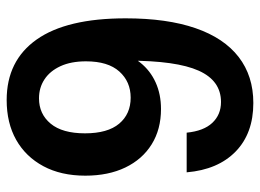

<svg xmlns="http://www.w3.org/2000/svg" viewBox="-122 -648 780 576"><g transform="rotate(90 268.0 -360.0)"><path d="M280 10Q162 10 98.5 -80Q35 -170 35 -347Q35 -471 64.5 -556.5Q94 -642 151 -686Q208 -730 289 -730Q380 -730 434.5 -677Q489 -624 497 -530H378Q373 -581 348.5 -607Q324 -633 286 -633Q222 -633 192 -566Q162 -499 162 -354V-309L135 -317Q144 -361 168 -391Q192 -421 227.5 -437Q263 -453 307 -453Q368 -453 413 -425Q458 -397 482.5 -346Q507 -295 507 -226Q507 -153 478.5 -100Q450 -47 399.5 -18.5Q349 10 280 10ZM275 -87Q322 -87 351 -122Q380 -157 380 -225Q380 -293 351 -327.5Q322 -362 273 -362Q225 -362 194.5 -328Q164 -294 164 -228Q164 -183 178.5 -151.5Q193 -120 218 -103.5Q243 -87 275 -87Z"/></g></svg>

Font: Instrument Sans SemiCondensed SemiBold
Style: Regular
Weight: 600
Width: 4
Designer: Rodrigo Fuenzalida
Foundry: fragTYPE
Version: Version 1.000;gftools[0.9.28]